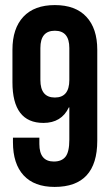

<svg xmlns="http://www.w3.org/2000/svg" viewBox="-20 -728 436 756"><path d="M363 -532V-174Q363 8 195 8Q115 8 73 -37.5Q31 -83 31 -168V-186H135V-161Q135 -92 192 -92Q223 -92 238 -111Q253 -130 253 -178V-305H251Q222 -244 151 -244Q29 -244 29 -404V-532Q29 -616 72 -662Q115 -708 196 -708Q277 -708 320 -662Q363 -616 363 -532ZM253 -413V-539Q253 -607 196 -607Q139 -607 139 -539V-413Q139 -344 196 -344Q253 -344 253 -413Z"/></svg>

Font: Bebas Neue
Style: Regular
Weight: 400
Designer: Ryoichi Tsunekawa
Foundry: Ryoichi Tsunekawa
Version: Version 1.400